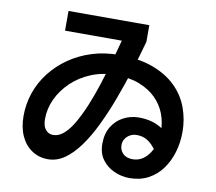

<svg xmlns="http://www.w3.org/2000/svg" viewBox="-88 -876 1177 1046"><g transform="rotate(10 500.0 -352.5)"><path d="M692 67Q648 67 607 48.5Q566 30 540.5 -5Q515 -40 515 -92Q515 -148 539 -187Q563 -226 602.5 -246.5Q642 -267 687 -267Q726 -267 758 -258Q790 -249 815 -232.5Q840 -216 858.5 -196.5Q877 -177 889 -155L810 -92Q795 -116 778 -133.5Q761 -151 740.5 -161Q720 -171 692 -171Q671 -171 654.5 -161.5Q638 -152 628.5 -137Q619 -122 619 -103Q619 -75 638 -56Q657 -37 692 -37Q729 -37 757.5 -61Q786 -85 802 -125Q818 -165 818 -213Q818 -263 800.5 -309.5Q783 -356 746.5 -392.5Q710 -429 654 -451Q598 -473 521 -473Q449 -473 387 -447.5Q325 -422 279.5 -378.5Q234 -335 209 -281.5Q184 -228 184 -170Q184 -131 200.5 -111.5Q217 -92 242 -92Q273 -92 301 -116.5Q329 -141 354.5 -185Q380 -229 404 -286.5Q428 -344 449.5 -411Q471 -478 491 -549Q511 -620 529 -690L562 -663H208V-772H655V-680Q632 -596 605 -510.5Q578 -425 547.5 -344Q517 -263 483 -193Q449 -123 410.5 -70Q372 -17 329 13Q286 43 237 43Q187 43 148 17Q109 -9 87.5 -56Q66 -103 66 -167Q66 -234 87.5 -296Q109 -358 149.5 -410Q190 -462 246 -501Q302 -540 371.5 -562Q441 -584 521 -584Q631 -584 709 -555Q787 -526 837 -477Q887 -428 910.5 -364Q934 -300 934 -231Q934 -171 918 -117.5Q902 -64 871.5 -22.5Q841 19 796 43Q751 67 692 67Z"/></g></svg>

Font: Murecho Thin SemiBold
Style: Regular
Weight: 600
Version: Version 1.010